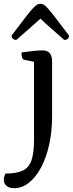

<svg xmlns="http://www.w3.org/2000/svg" viewBox="-66 -720 383 1010"><path d="M8 270Q-18 270 -32 257.5Q-46 245 -46 225Q-46 218 -43.5 209Q-41 200 -37 193Q22 193 54.5 177Q87 161 100 122Q113 83 113 13V-395L63 -405Q47 -407 47 -444Q88 -450 113 -452.5Q138 -455 159 -455Q208 -455 208 -396V-108Q208 -29 193 39.5Q178 108 150.5 160Q123 212 86.5 241Q50 270 8 270ZM147 -700Q155 -700 163.5 -695.5Q172 -691 186.5 -675Q201 -659 227 -625Q253 -591 297 -533Q297 -510 272 -510Q225 -551 194.5 -578Q164 -605 147 -622Q128 -605 97.5 -578Q67 -551 20 -510Q9 -510 2 -516Q-5 -522 -5 -533Q39 -591 65 -625Q91 -659 106 -675Q121 -691 129.5 -695.5Q138 -700 147 -700Z"/></svg>

Font: Petrona Medium
Style: Regular
Weight: 500
Designer: Ringo R. Seeber
Foundry: Ringo R. Seeber
Version: Version 2.001; ttfautohint (v1.8.3)